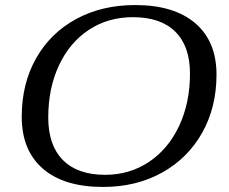

<svg xmlns="http://www.w3.org/2000/svg" viewBox="-20 -730 905 760"><path d="M66 -268Q66 -398 122.5 -498.5Q179 -599 281 -654.5Q383 -710 515 -710Q669 -710 753 -638Q837 -566 837 -435Q837 -305 780 -204Q723 -103 621 -46.5Q519 10 388 10Q233 10 149.5 -62.5Q66 -135 66 -268ZM732 -439Q732 -547 674 -604.5Q616 -662 506 -662Q408 -662 332 -612Q256 -562 213.5 -471.5Q171 -381 171 -265Q171 -155 229 -96.5Q287 -38 396 -38Q493 -38 569.5 -89Q646 -140 689 -231.5Q732 -323 732 -439Z"/></svg>

Font: Fahkwang
Style: Italic
Weight: 400
Italic angle: -10°
Version: Version 1.000; ttfautohint (v1.6)